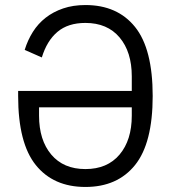

<svg xmlns="http://www.w3.org/2000/svg" viewBox="-20 -730 678 762"><path d="M319 12Q192 12 122 -75Q52 -162 52 -349V-369H503V-427Q503 -524 454.5 -581.5Q406 -639 319 -639Q250 -639 208 -603.5Q166 -568 146 -502L78 -532Q90 -571 110.5 -603.5Q131 -636 161 -659.5Q191 -683 230.5 -696.5Q270 -710 319 -710Q446 -710 516 -623Q586 -536 586 -349Q586 -162 516 -75Q446 12 319 12ZM135 -271Q135 -174 183.5 -116.5Q232 -59 319 -59Q406 -59 454.5 -116.5Q503 -174 503 -271V-304H135Z"/></svg>

Font: IBM Plex Sans Cond
Style: Regular
Weight: 400
Width: 3
Designer: Mike Abbink, Paul van der Laan, Pieter van Rosmalen
Foundry: Bold Monday
Version: Version 1.3